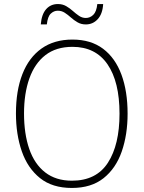

<svg xmlns="http://www.w3.org/2000/svg" viewBox="-20 -921 711 951"><path d="M612 -358Q612 -254 583 -170.5Q554 -87 493 -38.5Q432 10 336 10Q239 10 178 -39Q117 -88 88 -171.5Q59 -255 59 -359Q59 -472 91 -554Q123 -636 185.5 -680.5Q248 -725 339 -725Q430 -725 490.5 -679.5Q551 -634 581.5 -551.5Q612 -469 612 -358ZM99 -359Q99 -258 125 -183Q151 -108 204 -67Q257 -26 336 -26Q457 -26 514.5 -115Q572 -204 572 -358Q572 -516 512.5 -602.5Q453 -689 339 -689Q258 -689 205 -648Q152 -607 125.5 -532.5Q99 -458 99 -359ZM182 -800Q186 -850 208.5 -875.5Q231 -901 267 -901Q290 -901 308 -890.5Q326 -880 341 -866.5Q356 -853 371.5 -842.5Q387 -832 405 -832Q426 -832 442 -847.5Q458 -863 462 -901H491Q488 -852 464 -826Q440 -800 405 -800Q382 -800 364 -810.5Q346 -821 331 -834.5Q316 -848 300.5 -858Q285 -868 266 -868Q247 -868 231.5 -853.5Q216 -839 212 -800Z"/></svg>

Font: Noto Sans Hebrew SemiCondensed ExtraLight
Style: Regular
Weight: 200
Width: 4
Designer: Monotype Design Team
Foundry: Monotype Imaging Inc.
Version: Version 2.004; ttfautohint (v1.8.4.7-5d5b)